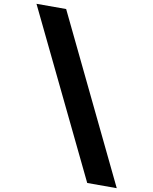

<svg xmlns="http://www.w3.org/2000/svg" viewBox="-127 -1373 1172 1466"><g transform="rotate(10 458.5 -640.0)"><path d="M653 0H882L264 -1280H34Z"/></g></svg>

Font: Poland Can Into
Style: BigWritings
Weight: 700
Foundry: Cannot Into Space Fonts
Version: Version 0.92